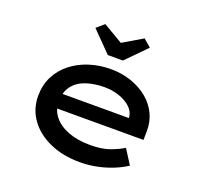

<svg xmlns="http://www.w3.org/2000/svg" viewBox="-132 -915 1126 1074"><g transform="rotate(20 431.0 -377.5)"><path d="M447 10Q346 10 267.5 -25Q189 -60 145.5 -121Q102 -182 102 -259Q102 -324 128 -375.5Q154 -427 200 -463.5Q246 -500 306.5 -519.5Q367 -539 435 -539Q499 -539 555 -520Q611 -501 653.5 -466.5Q696 -432 719 -384.5Q742 -337 741 -279L740 -229H201L178 -316H637L621 -303V-325Q616 -357 589 -381Q562 -405 521.5 -418.5Q481 -432 435 -432Q375 -432 326 -415.5Q277 -399 249 -362.5Q221 -326 221 -268Q221 -218 252 -180Q283 -142 338.5 -121Q394 -100 468 -100Q539 -100 586 -117.5Q633 -135 663 -154L718 -68Q687 -47 643.5 -29Q600 -11 549.5 -0.5Q499 10 447 10ZM390 -607 273 -726 318 -765 450 -687H420L552 -765L597 -726L480 -607Z"/></g></svg>

Font: Lexend Tera Medium
Style: Regular
Weight: 500
Designer: Bonnie Shaver-Troup, Thomas Jockin
Foundry: Lexend
Version: Version 1.007